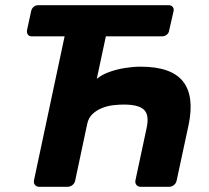

<svg xmlns="http://www.w3.org/2000/svg" viewBox="-20 -720 806 740"><path d="M131 0Q121 0 115 -7Q109 -14 111 -25L229 -580H102Q92 -580 87.5 -586.5Q83 -593 84 -603L100 -677Q102 -687 109.5 -693.5Q117 -700 127 -700H630Q640 -700 645.5 -693.5Q651 -687 649 -677L632 -603Q631 -593 623 -586.5Q615 -580 605 -580H388L353 -416Q372 -432 401 -442.5Q430 -453 462 -458Q494 -463 522 -463Q640 -463 685 -406.5Q730 -350 707 -239L661 -25Q659 -14 650.5 -7Q642 0 632 0H523Q512 0 506 -7Q500 -14 502 -25L545 -226Q556 -276 535.5 -296.5Q515 -317 457 -317Q439 -317 416.5 -314.5Q394 -312 373 -303.5Q352 -295 336.5 -280.5Q321 -266 316 -242L270 -25Q268 -14 259.5 -7Q251 0 240 0Z"/></svg>

Font: Rubik SemiBold
Style: Italic
Weight: 600
Italic angle: -12°
Designer: Hubert and Fischer
Foundry: Hubert and Fischer
Version: Version 2.300;gftools[0.9.30]